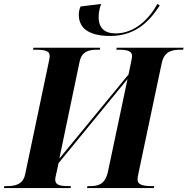

<svg xmlns="http://www.w3.org/2000/svg" viewBox="-44 -957 954 977"><path d="M517 -774C657 -774 725 -863 769 -929L757 -937C717 -864 644 -787 544 -787C490 -787 458 -813 458 -870C458 -894 463 -918 471 -937L366 -924C360 -911 357 -897 357 -882C357 -824 394 -774 517 -774ZM-24 0H315L317 -10H304C255 -10 237 -18 237 -44C237 -49 239 -60 242 -72L254 -127L605 -555L505 -82C491 -18 454 -10 414 -10H401L399 0H739L741 -10H728C672 -10 656 -22 656 -44C656 -49 657 -60 662 -82L779 -636C792 -696 831 -704 875 -704H888L890 -714H550L548 -704H561C613 -704 628 -693 628 -671C628 -666 626 -654 622 -636L610 -578L258 -150L361 -643C372 -696 409 -704 451 -704H464L466 -714H126L124 -704H137C195 -704 209 -694 209 -671C209 -667 207 -654 203 -636L84 -70C73 -18 33 -10 -9 -10H-22Z"/></svg>

Font: Noto Serif Display
Style: Bold Italic
Weight: 700
Italic angle: -12°
Designer: Monotype Design Team
Foundry: Monotype Imaging Inc.
Version: Version 2.009